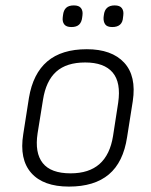

<svg xmlns="http://www.w3.org/2000/svg" viewBox="-20 -678 559 710"><path d="M235 12Q140 12 95.5 -38.5Q51 -89 66 -182L87 -316Q102 -406 155 -451Q208 -496 301 -496Q393 -496 439 -446.5Q485 -397 471 -304L450 -171Q436 -78 382.5 -33Q329 12 235 12ZM241 -37Q309 -37 348 -71.5Q387 -106 398 -175L417 -298Q428 -373 396.5 -410Q365 -447 295 -447Q226 -447 188 -413Q150 -379 139 -309L119 -185Q108 -113 138 -75Q168 -37 241 -37ZM395 -578Q376 -578 369 -588Q362 -598 363 -614L364 -622Q366 -640 376 -649Q386 -658 404 -658Q423 -658 430.5 -648Q438 -638 436 -622L435 -614Q434 -596 424 -587Q414 -578 395 -578ZM244 -578Q225 -578 217.5 -588Q210 -598 212 -614L213 -622Q215 -640 224.5 -649Q234 -658 253 -658Q272 -658 279.5 -648Q287 -638 285 -622L284 -614Q282 -596 272.5 -587Q263 -578 244 -578Z"/></svg>

Font: Sofia Sans Light
Style: Italic
Weight: 300
Italic angle: -9°
Version: Version 4.100-B